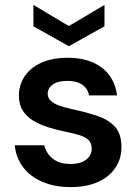

<svg xmlns="http://www.w3.org/2000/svg" viewBox="-20 -749 562 781"><path d="M268 12Q202 12 152 -9.5Q102 -31 73.5 -69.5Q45 -108 40 -158H160Q165 -137 178.5 -119.5Q192 -102 214 -92Q236 -82 267 -82Q296 -82 315 -90.5Q334 -99 343.5 -113Q353 -127 353 -143Q353 -167 340 -179.5Q327 -192 302.5 -199.5Q278 -207 243 -214Q209 -221 175.5 -231.5Q142 -242 115.5 -258Q89 -274 73 -298.5Q57 -323 57 -360Q57 -404 80.5 -439Q104 -474 148.5 -494Q193 -514 255 -514Q342 -514 394.5 -473.5Q447 -433 456 -361H342Q337 -389 314.5 -404.5Q292 -420 254 -420Q215 -420 194.5 -405Q174 -390 174 -367Q174 -351 186.5 -339Q199 -327 223.5 -318.5Q248 -310 282 -303Q337 -291 380 -276Q423 -261 448.5 -232.5Q474 -204 474 -150Q474 -103 449 -66Q424 -29 378 -8.5Q332 12 268 12ZM260 -561 116 -642V-729L260 -643L405 -729V-642Z"/></svg>

Font: DM Sans 16pt SemiBold
Style: Regular
Weight: 600
Version: Version 4.004;gftools[0.9.30]